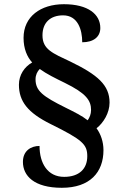

<svg xmlns="http://www.w3.org/2000/svg" viewBox="-20 -780 584 913"><path d="M274 113C408 113 472 39 472 -66C472 -106 459 -143 439 -170C472 -196 501 -243 501 -292C501 -375 445 -424 315 -487C230 -527 182 -545 182 -612C182 -673 220 -707 280 -707C350 -707 371 -639 371 -579C425 -579 457 -605 457 -647C457 -712 399 -760 284 -760C173 -760 92 -701 92 -600C92 -548 109 -509 133 -483C96 -462 70 -424 70 -377C70 -298 112 -244 221 -190C373 -115 395 -93 395 -37C395 23 356 61 285 61C206 61 168 -4 168 -86C127 -86 89 -63 89 -10C89 56 142 113 274 113ZM397 -208C369 -230 334 -247 292 -268C183 -322 149 -348 149 -403C149 -423 157 -440 169 -452C202 -428 243 -408 288 -386C390 -336 413 -302 413 -257C413 -237 406 -221 397 -208Z"/></svg>

Font: Noto Serif Tamil SemiBold
Style: Italic
Weight: 600
Italic angle: -12°
Designer: Indian Type Foundry, Tom Grace, and the Monotype Design Team
Foundry: Monotype Imaging Inc.
Version: Version 2.003